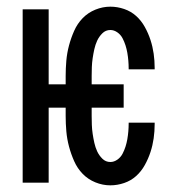

<svg xmlns="http://www.w3.org/2000/svg" viewBox="-20 -548 540 576"><path d="M311 8Q288 8 266 -1Q244 -10 228 -26.5Q212 -43 202.5 -64.5Q193 -86 187 -108.5Q181 -131 179 -154Q177 -177 177 -200V-225H126V0H48V-520H126V-295H177V-320Q177 -343 179 -366Q181 -389 187 -411.5Q193 -434 202.5 -455.5Q212 -477 228 -493.5Q244 -510 266 -519Q288 -528 311 -528Q332 -528 352.5 -521Q373 -514 388.5 -500Q404 -486 414.5 -467Q425 -448 431.5 -428Q438 -408 441 -387Q444 -366 444 -344V-340H366V-343Q366 -354 365 -366Q364 -378 362 -389.5Q360 -401 356.5 -412Q353 -423 347.5 -433.5Q342 -444 332 -451Q322 -458 311 -458Q297 -458 287 -448Q277 -438 271.5 -426Q266 -414 263 -400.5Q260 -387 258 -373.5Q256 -360 255.5 -346.5Q255 -333 255 -320V-295H351V-225H255V-200Q255 -187 255.5 -173.5Q256 -160 258 -146.5Q260 -133 263 -119.5Q266 -106 271.5 -94Q277 -82 287 -72Q297 -62 311 -62Q322 -62 332 -69Q342 -76 347.5 -86.5Q353 -97 356.5 -108Q360 -119 362 -130.5Q364 -142 365 -154Q366 -166 366 -177V-180H444V-176Q444 -154 441 -133Q438 -112 431.5 -92Q425 -72 414.5 -53Q404 -34 388.5 -20Q373 -6 352.5 1Q332 8 311 8Z"/></svg>

Font: Iosevka MaddieWtf
Style: Regular
Weight: 400
Monospace: yes
Designer: Belleve Invis
Foundry: Belleve Invis
Version: Version 31.3.0; ttfautohint (v1.8.3)